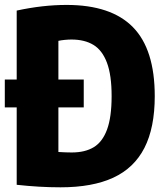

<svg xmlns="http://www.w3.org/2000/svg" viewBox="-20 -770 694 799"><path d="M624 -370Q624 -238.5 581 -154.5Q538 -70.5 451.2 -30.5Q364.5 9.5 232 9.5Q144 9.5 49.5 -1V-323H0V-439H49.5V-726Q158 -749.5 257 -749.5Q442.5 -749.5 533.2 -657Q624 -564.5 624 -370ZM444.5 -370Q444.5 -457.5 425 -509.2Q405.5 -561 368.8 -583.2Q332 -605.5 277.5 -605.5Q264.5 -605.5 249.2 -604Q234 -602.5 223 -600V-439H328.5V-323H223V-137.5Q254.5 -135.5 278.5 -135.5Q334 -135.5 370.2 -157.5Q406.5 -179.5 425.5 -231Q444.5 -282.5 444.5 -370Z"/></svg>

Font: Encode Sans Condensed ExtraBold
Style: Regular
Weight: 800
Width: 3
Designer: Multiple Designers
Foundry: Impallari Type
Version: Version 2.000